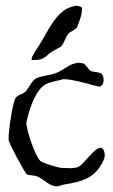

<svg xmlns="http://www.w3.org/2000/svg" viewBox="-20 -646 395 669"><path d="M175 3H182C191 1 200 -3 209 -4C262 -13 303 -23 332 -71C337 -80 345 -93 345 -105V-108C343 -125 337 -131 330 -131C309 -131 273 -75 254 -65C246 -61 234 -60 222 -60C212 -60 202 -61 194 -61C181 -62 131 -77 121 -85C105 -97 72 -189 72 -219C72 -220 73 -222 73 -224C81 -261 102 -330 137 -351C153 -361 180 -364 199 -370H206C237 -370 324 -343 327 -344C337 -347 341 -357 341 -368C341 -380 336 -392 326 -392C324 -395 302 -395 296 -399C287 -404 279 -423 270 -425C264 -426 260 -427 255 -427C224 -427 202 -401 174 -391C153 -383 130 -383 108 -374C91 -366 83 -343 70 -328C60 -316 43 -318 34 -304C24 -287 10 -195 10 -163V-158C10 -149 63 -50 73 -39C78 -35 100 -35 108 -32C131 -23 153 3 175 3ZM92 -437C93 -437 107 -437 115 -438C127 -439 141 -449 148 -456C152 -462 177 -475 191 -483C202 -489 208 -519 219 -529C225 -536 247 -545 249 -552C252 -561 265 -591 265 -606C265 -609 267 -619 265 -620C260 -624 250 -626 243 -626C241 -626 239 -625 237 -624C177 -614 146 -534 117 -489C114 -484 90 -451 90 -440C90 -438 91 -437 92 -437Z"/></svg>

Font: Ancial
Style: Regular
Weight: 400
Designer: Daytona Mess (Anne-Dauphine Borione)
Foundry: Daytona Mess (Anne-Dauphine Borione)
Version: Version 1.000;Glyphs 3.2 (3192)